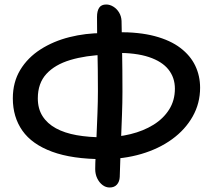

<svg xmlns="http://www.w3.org/2000/svg" viewBox="-20 -818 939 853"><path d="M439 -111Q301 -111 211.5 -144Q122 -177 79.5 -237.5Q37 -298 37 -381Q37 -453 70 -507.5Q103 -562 160 -598.5Q217 -635 288.5 -653Q360 -671 437 -671L451 -575Q361 -572 292.5 -551.5Q224 -531 186 -489.5Q148 -448 148 -381Q148 -335 169 -302Q190 -269 228.5 -248Q267 -227 320.5 -217.5Q374 -208 439 -208Q502 -208 559.5 -222Q617 -236 661.5 -263.5Q706 -291 731.5 -331.5Q757 -372 757 -424Q757 -473 728.5 -509Q700 -545 641.5 -564.5Q583 -584 493 -583L500 -675Q598 -676 667.5 -657.5Q737 -639 781.5 -605Q826 -571 847.5 -526Q869 -481 869 -428Q869 -359 836 -300.5Q803 -242 744.5 -199.5Q686 -157 608 -134Q530 -111 439 -111ZM467 15Q450 15 435.5 4Q421 -7 412 -25.5Q403 -44 403 -67Q403 -90 405 -129Q407 -168 409 -216.5Q411 -265 413 -316Q415 -367 415 -414Q415 -511 413 -594Q411 -677 411 -743Q411 -769 420.5 -783.5Q430 -798 452 -798Q468 -798 483.5 -788.5Q499 -779 509 -762.5Q519 -746 520 -725Q521 -669 522.5 -589.5Q524 -510 524 -411Q524 -363 522 -309.5Q520 -256 518 -204.5Q516 -153 514.5 -109Q513 -65 512 -32Q511 -11 499.5 2Q488 15 467 15Z"/></svg>

Font: Shantell Sans Medium
Style: Regular
Weight: 500
Designer: Stephen Nixon, Anya Danilova, Shantell Martin
Foundry: Arrow Type
Version: Version 1.011;[c5ecc13dd]